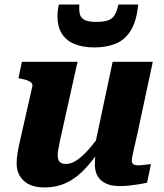

<svg xmlns="http://www.w3.org/2000/svg" viewBox="-20 -811 720 842"><path d="M243 -194Q239 -172 236 -157.5Q233 -143 233 -130Q233 -118 236.5 -109.5Q240 -101 248 -96.5Q256 -92 270 -92Q293 -92 318.5 -109.5Q344 -127 372.5 -160Q401 -193 431 -238L437 -181Q400 -124 361.5 -80Q323 -36 277.5 -12.5Q232 11 175 11Q116 11 84.5 -18Q53 -47 53 -94Q53 -116 57 -140.5Q61 -165 68 -195L122 -433Q123 -442 117.5 -448Q112 -454 100 -458.5Q88 -463 71 -466L61 -468L76 -540H320ZM582 -222Q574 -188 569 -165.5Q564 -143 561 -129Q558 -115 558 -108Q558 -96 564.5 -91Q571 -86 585 -86Q601 -86 616 -88.5Q631 -91 642 -91L625 -10Q609 -6 589.5 -3Q570 0 549 2.5Q528 5 504 5Q453 5 424.5 -19Q396 -43 396 -91Q396 -96 396.5 -104.5Q397 -113 397.5 -124.5Q398 -136 399 -149L389 -140L474 -540H650ZM394 -603Q448 -603 488.5 -620Q529 -637 554 -678Q579 -719 586 -791H499Q493 -761 482.5 -744.5Q472 -728 453 -721.5Q434 -715 401 -715Q369 -715 352 -723Q335 -731 330.5 -748Q326 -765 328 -791H238Q235 -778 233.5 -765Q232 -752 232 -739Q232 -695 250.5 -664.5Q269 -634 305.5 -618.5Q342 -603 394 -603Z"/></svg>

Font: Roboto Serif
Style: Bold Italic
Weight: 700
Italic angle: -10°
Designer: Greg Gazdowicz
Foundry: Commercial Type
Version: Version 1.008